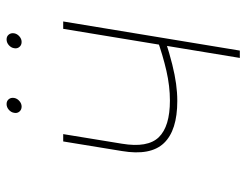

<svg xmlns="http://www.w3.org/2000/svg" viewBox="-103 -649 752 586"><g transform="rotate(-90 273.0 -356.0)"><path d="M257.8 -190.9Q168 -190.9 129.2 -231.7Q90.3 -272.5 105 -359.9L134.3 -539.1H156.7L127.4 -359.9Q114.3 -281.2 147.2 -247.3Q180.2 -213.4 259.3 -213.4Q302.7 -213.4 349.9 -224.1Q397 -234.9 448.7 -253.4L444.3 -228Q401.9 -214.4 369.4 -206.3Q336.9 -198.2 310.3 -194.6Q283.7 -190.9 257.8 -190.9ZM389.2 0 478 -539.1H500.5L411.6 0ZM438 -666Q428.2 -666 422.6 -672.9Q417 -679.7 418.9 -689Q420.4 -698.2 428.2 -705.1Q436 -711.9 445.8 -711.9Q455.1 -711.9 460.4 -705.3Q465.8 -698.7 464.4 -689Q462.9 -679.7 455.1 -672.9Q447.3 -666 438 -666ZM240.7 -666Q231 -666 225.3 -672.9Q219.7 -679.7 221.7 -689Q223.1 -698.2 231 -705.1Q238.8 -711.9 248.5 -711.9Q257.8 -711.9 263.2 -705.3Q268.6 -698.7 267.1 -689Q265.6 -679.7 257.8 -672.9Q250 -666 240.7 -666Z"/></g></svg>

Font: Inter 18pt Thin
Style: Italic
Weight: 250
Italic angle: -9.3988°
Version: Version 4.001;git-66647c0bb